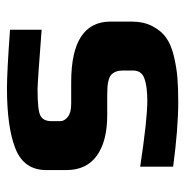

<svg xmlns="http://www.w3.org/2000/svg" viewBox="-10 -524 544 565"><g transform="rotate(-90 262.5 -242.0)"><path d="M481 -189C481 -266.3 421.7 -305 303 -305H239C221.7 -305 208.8 -308.3 200.5 -315C192.2 -321.7 188 -329 188 -337V-363C188 -379 193.3 -389.8 204 -395.5C214.7 -401.2 240.3 -404 281 -404C294.3 -404 353 -400 457 -392V-485C374.3 -491 317 -494 285 -494C208.3 -494 149 -485.7 107 -469C65 -452.3 44 -422 44 -378V-319C44 -279.7 58.2 -249.8 86.5 -229.5C114.8 -209.2 154.3 -199 205 -199H268C296.7 -199 315.3 -195.2 324 -187.5C332.7 -179.8 337 -168.3 337 -153V-123C337 -106.3 329.2 -95.2 313.5 -89.5C297.8 -83.8 275.7 -81 247 -81C211 -81 146.7 -88 54 -102V-5C128.7 5 192.3 10 245 10C272.3 10 296.2 9.2 316.5 7.5C336.8 5.8 358 2.3 380 -3C402 -8.3 419.8 -15.8 433.5 -25.5C447.2 -35.2 458.5 -48.7 467.5 -66C476.5 -83.3 481 -104 481 -128Z"/></g></svg>

Font: Play
Style: Bold
Weight: 700
Designer: Jonas Hecksher
Foundry: Jonas Hecksher, Playtypeª, e-types AS
Version: Version 1.002